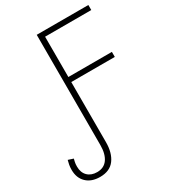

<svg xmlns="http://www.w3.org/2000/svg" viewBox="-234 -829 1059 1188"><g transform="rotate(-30 295.5 -235.0)"><path d="M124 244Q63 244 27.5 210Q-8 176 -8 118Q-8 99 -5 82.5Q-2 66 2 52L39 64Q37 72 34 85Q31 98 31 117Q31 160 56 184.5Q81 209 123 209Q172 209 197.5 173Q223 137 223 73V-714H592V-678H262V-390H573V-354H262V75Q262 152 228 198Q194 244 124 244Z"/></g></svg>

Font: Noto Sans ExtraLight
Style: Regular
Weight: 200
Designer: Monotype Design Team
Foundry: Monotype Imaging Inc.
Version: Version 2.007